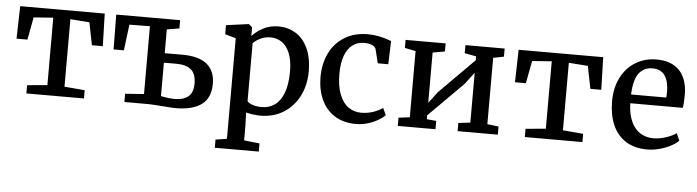

<svg xmlns="http://www.w3.org/2000/svg" viewBox="-49 -781 4480 1234"><g transform="rotate(5 2191.5 -164.0)"><path d="M256.8 -64.9V-500L130.9 -490.7L103.5 -345.2H33.2L38.6 -555.2H584L589.8 -345.2H519.5L490.7 -490.7L367.2 -500V-64.5L498.5 -53.2V0H127V-53.2Z M880.4 -62V-499.5L748 -498L727.1 -330.6H660.6L658.2 -555.2H1070.3V-501.5L990.2 -488.8V-335L1102.1 -335.4Q1210.4 -335.4 1262.9 -292.2Q1315.4 -249 1315.4 -166.5Q1315.4 -74.7 1257.6 -32Q1199.7 10.7 1089.4 10.7Q1067.4 10.7 1006.3 5.4Q996.1 4.9 963.6 2.4Q931.2 0 915.5 0H759.3V-53.2ZM990.2 -58.1 1000 -56.2Q1048.8 -47.4 1075.2 -47.4Q1136.7 -47.4 1167.5 -73.7Q1198.2 -100.1 1198.2 -157.2Q1198.2 -218.8 1166.5 -246.3Q1134.8 -273.9 1070.8 -273.9H990.2Z M1363.8 0ZM1544.4 -1 1547.4 82V178.7L1647.5 189.5V242.2H1363.8V189.5L1436.5 178.2V-470.7L1366.7 -490.2V-548.8L1510.7 -568.4H1513.2L1535.2 -549.3V-493.7Q1564.5 -525.9 1607.4 -548.1Q1650.4 -570.3 1704.6 -570.3Q1764.2 -570.3 1813.5 -541.3Q1862.8 -512.2 1892.6 -450.9Q1922.4 -389.6 1922.4 -297.4Q1922.4 -211.9 1887.5 -141.6Q1852.5 -71.3 1787.8 -30Q1723.1 11.2 1637.2 11.2Q1615.2 11.2 1588.9 7.6Q1562.5 3.9 1544.4 -1ZM1547.4 -75.2Q1554.2 -63 1580.8 -53.7Q1607.4 -44.4 1640.6 -44.4Q1688 -44.4 1724.4 -69.6Q1760.7 -94.7 1781.7 -149.2Q1802.7 -203.6 1802.7 -287.6Q1802.7 -358.4 1783.9 -404.8Q1765.1 -451.2 1732.9 -473.4Q1700.7 -495.6 1659.2 -495.6Q1624.5 -495.6 1594.7 -481.4Q1564.9 -467.3 1547.4 -448.2Z M2001 0ZM2432.6 -540 2427.7 -389.6H2359.9L2337.4 -481Q2330.6 -497.1 2310.3 -504.9Q2290 -512.7 2261.7 -512.7Q2218.8 -512.7 2187 -489Q2155.3 -465.3 2137.7 -418.2Q2120.1 -371.1 2120.1 -301.8Q2120.1 -221.2 2141.1 -168Q2162.1 -114.7 2198.2 -89.4Q2234.4 -64 2279.8 -64Q2322.3 -64 2358.2 -76.4Q2394 -88.9 2419.4 -106.9L2440.4 -62Q2422.9 -43.9 2393.6 -27.1Q2364.3 -10.3 2327.9 0.5Q2291.5 11.2 2254.9 11.2Q2172.4 11.2 2115.2 -25.4Q2058.1 -62 2029.5 -125.7Q2001 -189.5 2001 -270.5Q2001 -354 2033.2 -422.1Q2065.4 -490.2 2128.9 -530.3Q2192.4 -570.3 2282.2 -570.3Q2352.5 -570.3 2432.6 -540Z M2595.2 -62V-488.8L2524.9 -503.4V-555.2H2783.2V-502.9L2705.1 -489.3V-165L2760.3 -237.8L2985.8 -464.4V-489.3L2911.1 -502.9V-555.2H3164.1V-502.9L3095.7 -489.3V-61.5L3168.5 -52.7V0H2909.2V-52.7L2985.8 -62V-383.3L2926.8 -305.7L2705.1 -84V-59.1L2766.6 -53.7L2766.1 0H2523.4V-53.2Z M3472.7 -64.9V-500L3346.7 -490.7L3319.3 -345.2H3249L3254.4 -555.2H3799.8L3805.7 -345.2H3735.4L3706.5 -490.7L3583 -500V-64.5L3714.4 -53.2V0H3342.8V-53.2Z M3881.3 0ZM4143.6 -570.3Q4237.3 -570.3 4288.6 -519Q4339.8 -467.8 4343.3 -371.1V-353.5Q4343.3 -302.2 4337.4 -275.4H3999Q4001 -203.6 4023.4 -156.2Q4045.9 -108.9 4082.5 -86.4Q4119.1 -64 4165 -64Q4205.1 -64 4247.3 -77.9Q4289.6 -91.8 4313.5 -109.9L4334 -63Q4315.4 -43.9 4283 -26.9Q4250.5 -9.8 4210.7 0.7Q4170.9 11.2 4131.8 11.2Q4049.8 11.2 3993.4 -25.1Q3937 -61.5 3909.2 -126.7Q3881.3 -191.9 3881.3 -278.8Q3881.3 -364.7 3915 -431.2Q3948.7 -497.6 4008.3 -533.9Q4067.9 -570.3 4143.6 -570.3ZM4226.1 -332Q4228 -349.6 4228 -374Q4227.5 -436 4202.1 -473.6Q4176.8 -511.2 4122.1 -511.2Q4067.4 -511.2 4035.4 -470.5Q4003.4 -429.7 3999 -332Z"/></g></svg>

Font: Merriweather
Style: Regular
Weight: 400
Designer: Eben Sorkin
Foundry: Eben Sorkin
Version: Version 1.584; ttfautohint (v1.6)